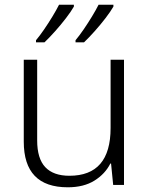

<svg xmlns="http://www.w3.org/2000/svg" viewBox="-20 -786 636 816"><path d="M507 -532V0H461L452 -91H449Q427 -47 381.5 -18.5Q336 10 268 10Q81 10 81 -184V-532H138V-189Q138 -112 172.5 -75.5Q207 -39 275 -39Q450 -39 450 -242V-532ZM462 -758Q450 -737 428.5 -709Q407 -681 382.5 -653.5Q358 -626 337 -606H301V-615Q317 -634 335.5 -661Q354 -688 371 -716Q388 -744 399 -766H462ZM294 -758Q282 -737 260.5 -709Q239 -681 214.5 -653.5Q190 -626 169 -606H133V-615Q149 -634 167.5 -661Q186 -688 203 -716Q220 -744 231 -766H294Z"/></svg>

Font: Noto Sans Canadian Aboriginal Light
Style: Regular
Weight: 300
Designer: Monotype Design Team, Typotheque's Kevin King
Foundry: Monotype Imaging Inc.
Version: Version 2.004; ttfautohint (v1.8.4.7-5d5b)